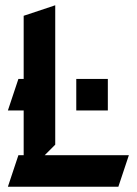

<svg xmlns="http://www.w3.org/2000/svg" viewBox="-20 -700 520 730"><path d="M270 -400V-280H390V-400ZM190 -680 70 -640V-400H50L10 -280H70V-110H50L10 10H430L470 -110H150L190 -150Z"/></svg>

Font: Abibas
Style: Medium
Weight: 500
Version: Version 0.3